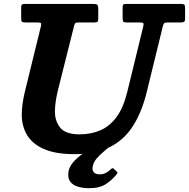

<svg xmlns="http://www.w3.org/2000/svg" viewBox="-20 -770 968 984"><path d="M437.5 194.5Q491 194.5 523.5 172.8Q556 151 577.5 123.5Q581.5 118 582 115.5Q582.5 113 578.5 109.5L562.5 94.5Q556.5 88.5 547 98Q537 108 523.2 115.8Q509.5 123.5 491 123.5Q469 123.5 460 111.8Q451 100 455.5 81Q460 60.5 475.2 42.5Q490.5 24.5 509.2 9Q528 -6.5 542 -19.5Q549.5 -26.5 549 -31.5Q548.5 -36.5 541.5 -44Q539 -47.5 529.5 -49.8Q520 -52 510.5 -46.5Q487.5 -33 458.2 -16.2Q429 0.5 401 20.2Q373 40 353.5 63.2Q334 86.5 330.5 113.5Q327 142.5 339.5 160.2Q352 178 377.8 186.2Q403.5 194.5 437.5 194.5ZM358.5 -632.5Q362 -647.5 365.5 -651.2Q369 -655 388 -655H463.5Q476 -655 479.8 -658.8Q483.5 -662.5 483.5 -675V-724Q483.5 -741.5 478.2 -745.8Q473 -750 456.5 -750H109.5Q97.5 -750 93 -747Q88.5 -744 88.5 -731.5V-677Q88.5 -663.5 92 -659.2Q95.5 -655 109.5 -655H169.5Q187.5 -655 190 -650.8Q192.5 -646.5 189 -632.5L107.5 -300Q100 -269 95.8 -239.5Q91.5 -210 91.5 -182Q91.5 -124.5 118.2 -78.8Q145 -33 204.5 -6.5Q264 20 362.5 20Q469 20 541.8 -15.8Q614.5 -51.5 660.5 -122.8Q706.5 -194 732.5 -300L814.5 -635.5Q818 -648.5 822.2 -651.8Q826.5 -655 843 -655H908Q919 -655 923.8 -658.5Q928.5 -662 928.5 -673.5V-727.5Q928.5 -742.5 924.5 -746.2Q920.5 -750 906.5 -750H624.5Q613 -750 610.8 -745.5Q608.5 -741 608.5 -729.5V-679.5Q608.5 -665 611.2 -660Q614 -655 629 -655H694.5Q713 -655 715 -650.5Q717 -646 713.5 -631.5L632.5 -300Q613 -219 578 -171.2Q543 -123.5 495 -102.5Q447 -81.5 387.5 -81.5Q316.5 -81.5 289 -115.2Q261.5 -149 261.5 -197.5Q261.5 -221 265.5 -249.5Q269.5 -278 277.5 -310Z"/></svg>

Font: Besley
Style: Bold Italic
Weight: 700
Italic angle: -13°
Designer: Owen Earl
Foundry: indestructible type*
Version: Version 2.001